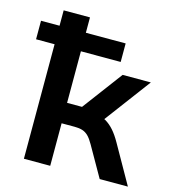

<svg xmlns="http://www.w3.org/2000/svg" viewBox="-121 -793 794 881"><g transform="rotate(15 276.0 -352.5)"><path d="M73 0V-544H-15V-632H73V-705H198V-632H387V-544H198V-299H269L411 -489H545L362 -244L339 -284Q366 -281 387.5 -268.5Q409 -256 427.5 -235Q446 -214 464 -182L567 0H433L351 -144Q338 -167 325.5 -179.5Q313 -192 297.5 -197Q282 -202 260 -202H198V0Z"/></g></svg>

Font: NunitoSans3
Style: Bold
Weight: 700
Designer: Vernon Adams
Foundry: Vernon Adams
Version: Version 3.101;gftools[0.9.27]